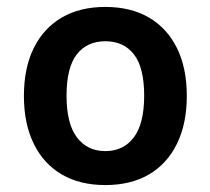

<svg xmlns="http://www.w3.org/2000/svg" viewBox="-20 -524 607 554"><path d="M284 10Q211 10 158.5 -20.5Q106 -51 77.5 -109Q49 -167 49 -247Q49 -328 77.5 -385.5Q106 -443 158.5 -473.5Q211 -504 284 -504Q357 -504 409.5 -473.5Q462 -443 490.5 -385.5Q519 -328 519 -247Q519 -167 490.5 -109Q462 -51 409.5 -20.5Q357 10 284 10ZM284 -88Q336 -88 366 -127.5Q396 -167 396 -248Q396 -329 366.5 -367Q337 -405 284 -405Q231 -405 201.5 -367Q172 -329 172 -248Q172 -167 202 -127.5Q232 -88 284 -88Z"/></svg>

Font: Nunito Sans 10pt SemiCondensed
Style: Bold
Weight: 700
Width: 4
Designer: Vernon Adams
Foundry: Vernon Adams
Version: Version 3.101;gftools[0.9.27]